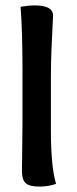

<svg xmlns="http://www.w3.org/2000/svg" viewBox="-20 -686 283 709"><path d="M63 -231V-431Q63 -570 56 -661Q86 -666 109 -666Q176 -666 176 -628Q176 -622 174 -587.5Q172 -553 170 -501.5Q168 -450 168 -404V-203Q168 -70 187 -7Q159 3 125 3Q88 3 74.5 -10Q61 -23 61 -54Q61 -70 62 -133Q63 -196 63 -231Z"/></svg>

Font: Overlock
Style: Bold
Weight: 700
Designer: Dario Muhafara
Foundry: Dario Manuel Muhafara
Version: Version 1.002